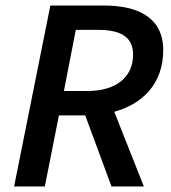

<svg xmlns="http://www.w3.org/2000/svg" viewBox="-20 -674 618 694"><path d="M31 0H142L193 -257H288L383 0H500L393 -270C495 -298 570 -371 570 -493C570 -609 481 -654 356 -654H162ZM211 -345 254 -566H335C417 -566 461 -540 461 -477C461 -397 403 -345 294 -345Z"/></svg>

Font: Source Sans Pro Semibold
Style: Italic
Weight: 600
Italic angle: -11°
Designer: Paul D. Hunt
Foundry: Adobe Systems Incorporated
Version: Version 3.006;hotconv 1.0.111;makeotfexe 2.5.65597